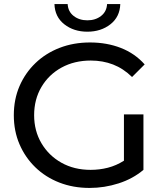

<svg xmlns="http://www.w3.org/2000/svg" viewBox="-20 -917 812 945"><path d="M421 8Q340 8 272 -18.5Q204 -45 154 -93.5Q104 -142 76 -207Q48 -272 48 -350Q48 -428 76 -493Q104 -558 154.5 -606.5Q205 -655 273.5 -681.5Q342 -708 423 -708Q506 -708 575 -681Q644 -654 692 -600L630 -538Q587 -580 536.5 -599.5Q486 -619 427 -619Q346 -619 283 -584.5Q220 -550 184 -489Q148 -428 148 -350Q148 -273 184 -212Q220 -151 282.5 -116Q345 -81 426 -81Q470 -81 511 -91.5Q552 -102 590 -126V-354H686V-81Q634 -37 564 -14.5Q494 8 421 8ZM410 -761Q343 -761 296.5 -797.5Q250 -834 248 -897H313Q315 -860 342.5 -838.5Q370 -817 410 -817Q450 -817 477.5 -838.5Q505 -860 507 -897H572Q570 -834 523.5 -797.5Q477 -761 410 -761Z"/></svg>

Font: Montserrat Medium
Style: Regular
Weight: 500
Designer: Julieta Ulanovsky
Foundry: Julieta Ulanovsky
Version: Version 9.000; ttfautohint (v1.8.4.7-5d5b)